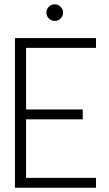

<svg xmlns="http://www.w3.org/2000/svg" viewBox="-20 -878 509 898"><path d="M429 0H50V-700H429V-654H102V-366H367V-320H102V-46H429ZM236 -780Q220 -780 208.5 -791.5Q197 -803 197 -819Q197 -835 208.5 -846.5Q220 -858 236 -858Q252 -858 263.5 -846.5Q275 -835 275 -819Q275 -803 263.5 -791.5Q252 -780 236 -780Z"/></svg>

Font: Kulim Park ExtraLight
Style: Regular
Weight: 275
Designer: Noponies / Dale Sattler
Foundry: Noponies
Version: Version 1.000; ttfautohint (v1.8.3)